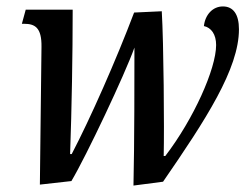

<svg xmlns="http://www.w3.org/2000/svg" viewBox="-20 -566 767 597"><path d="M395 11 487 -1C620 -194 723 -352 723 -475C723 -522 705 -546 673 -546C642 -546 618 -521 614 -485C637 -480 652 -459 652 -426C652 -352 582 -196 494 -81H489C491 -165 489 -432 483 -531L397 -527C341 -379 261 -198 203 -87H198C203 -228 206 -395 206 -536H60L48 -492H55C88 -492 110 -481 109 -420L104 8L202 -3C248 -80 369 -336 398 -418C398 -339 398 -112 395 11Z"/></svg>

Font: Noto Serif Condensed Medium
Style: Italic
Weight: 500
Width: 3
Italic angle: -12°
Designer: Monotype Design Team
Foundry: Monotype Imaging Inc.
Version: Version 2.013